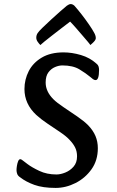

<svg xmlns="http://www.w3.org/2000/svg" viewBox="-20 -909 573 942"><path d="M253 13Q190 13 148.5 -2Q107 -17 79 -39Q68 -46 64.5 -55.5Q61 -65 61 -74Q61 -83 63 -95.5Q65 -108 69 -118Q73 -128 80 -128Q84 -128 92 -121.5Q100 -115 115 -104Q136 -88 173 -70.5Q210 -53 257 -53Q277 -53 300.5 -62.5Q324 -72 341 -91.5Q358 -111 358 -142Q358 -166 349 -184.5Q340 -203 323 -221Q306 -240 275.5 -260.5Q245 -281 213 -302.5Q181 -324 158 -345Q100 -399 100 -472Q100 -519 121 -560Q142 -601 185 -626.5Q228 -652 292 -652Q333 -652 377 -639Q421 -626 453 -597Q461 -591 463.5 -583Q466 -575 466 -566Q466 -516 449 -516Q443 -516 436.5 -520.5Q430 -525 421 -533Q402 -549 370 -568.5Q338 -588 286 -588Q269 -588 250 -580Q231 -572 217.5 -554Q204 -536 204 -504Q204 -460 242 -422Q259 -405 292 -383Q325 -361 358.5 -338Q392 -315 412 -295Q437 -269 448.5 -241.5Q460 -214 460 -182Q460 -122 429 -78.5Q398 -35 350.5 -11Q303 13 253 13ZM178 -688Q171 -695 164.5 -704.5Q158 -714 158 -724Q158 -737 165 -747Q170 -755 189 -773.5Q208 -792 232 -814Q256 -836 277 -854.5Q298 -873 308 -881Q319 -889 327 -889Q336 -889 345 -881Q362 -862 381 -837.5Q400 -813 416.5 -789Q433 -765 441 -750Q450 -735 450 -722Q450 -714 440.5 -704Q431 -694 423 -688Q422 -691 411 -704Q400 -717 384.5 -735Q369 -753 353 -771.5Q337 -790 324 -803Q305 -789 281.5 -770.5Q258 -752 235 -734.5Q212 -717 196.5 -704Q181 -691 178 -688Z"/></svg>

Font: BriemHand
Style: Regular
Weight: 400
Designer: Gunnlaugur SE Briem, Eben Sorkin
Foundry: Sorkin Type
Version: Version 1.001; ttfautohint (v1.8.4.7-5d5b)